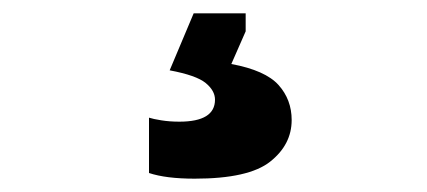

<svg xmlns="http://www.w3.org/2000/svg" viewBox="-20 -47 640 288"><path d="M272 221Q229 221 203.5 212.5V129.5Q209.5 131.5 222 133.5Q234.5 135.5 249 135.5Q302.5 135.5 302.5 102.5Q302.5 89 288.5 77.5Q274.5 66 234.5 58.5L270.5 -27H348.5V0L327 49Q378 58.5 397.8 80.5Q417.5 102.5 417.5 133Q417.5 170 385.2 195.5Q353 221 272 221Z"/></svg>

Font: Heraclito
Style: Bold
Weight: 700
Designer: Kostas Bartsokas (font) & Cristiano Sobral (main changes)
Foundry: Kostas Bartsokas (font) & Cristiano Sobral (main changes)
Version: Version 1.00;July 8, 2020;FontCreator 13.0.0.2655 64-bit